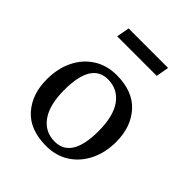

<svg xmlns="http://www.w3.org/2000/svg" viewBox="-179 -730 859 859"><g transform="rotate(45 251.0 -300.5)"><path d="M42 -197Q42 -266 68 -319Q94 -372 141 -402Q188 -432 250 -432Q353 -432 406.5 -372.5Q460 -313 460 -219Q460 -151 433.5 -97.5Q407 -44 360 -14Q313 16 251 16Q148 16 95 -43.5Q42 -103 42 -197ZM131 -219Q131 -125 166.5 -75Q202 -25 264 -25Q370 -25 370 -197Q370 -292 334 -341.5Q298 -391 236 -391Q131 -391 131 -219ZM379 -556H129L140 -617H390Z"/></g></svg>

Font: Buenard
Style: Regular
Weight: 400
Version: Version 2.000